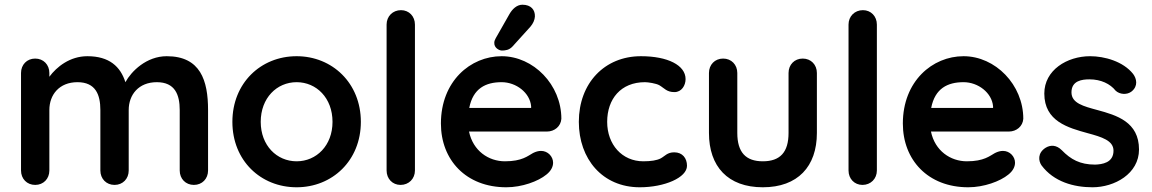

<svg xmlns="http://www.w3.org/2000/svg" viewBox="-20 -783 4878 813"><path d="M801 0C836 0 861 -26 861 -61V-317C861 -442 829 -545 686 -545C600 -545 536 -481 511 -435C490 -501 443 -545 350 -545C276 -545 220 -500 189 -458V-474C189 -509 164 -535 129 -535C94 -535 69 -509 69 -474V-61C69 -26 94 0 129 0C164 0 189 -26 189 -61V-317C189 -382 231 -435 308 -435C385 -435 405 -382 405 -317V-61C405 -26 430 0 465 0C500 0 525 -26 525 -61V-317C525 -382 567 -435 644 -435C721 -435 741 -382 741 -317V-61C741 -26 766 0 801 0Z M1236 -545C1084 -545 964 -431 964 -267C964 -103 1084 10 1236 10C1387 10 1508 -103 1508 -267C1508 -431 1387 -545 1236 -545ZM1236 -100C1152 -100 1084 -167 1084 -267C1084 -368 1152 -435 1236 -435C1320 -435 1388 -368 1388 -267C1388 -167 1320 -100 1236 -100Z M1737 -679C1737 -714 1712 -740 1678 -740C1643 -740 1617 -714 1617 -679V-61C1617 -26 1642 0 1676 0C1711 0 1737 -26 1737 -61Z M2294 -44C2313 -59 2322 -77 2322 -94C2322 -120 2300 -144 2271 -144C2260 -144 2249 -141 2237 -135C2215 -123 2191 -100 2118 -100C2049 -100 1983 -144 1966 -226H2296C2328 -226 2355 -248 2357 -280C2357 -424 2239 -545 2104 -545C1972 -545 1847 -439 1847 -260C1847 -106 1953 10 2124 10C2190 10 2259 -15 2294 -44ZM2104 -435C2166 -435 2224 -390 2229 -333V-326H1967C1983 -409 2037 -435 2104 -435ZM2150 -586 2226 -670C2238 -684 2244 -699 2245 -713C2246 -741 2229 -763 2192 -763C2168 -763 2149 -744 2137 -723L2079 -621C2075 -614 2073 -608 2073 -602C2072 -580 2094 -569 2105 -569C2120 -569 2136 -571 2150 -586Z M2431 -267C2431 -110 2531 10 2689 10C2794 10 2889 -31 2889 -81C2889 -113 2870 -138 2835 -138C2805 -138 2796 -122 2777 -112C2761 -104 2737 -100 2704 -100C2614 -100 2551 -171 2551 -267C2551 -364 2609 -435 2711 -435C2724 -435 2758 -430 2772 -422C2794 -409 2803 -393 2836 -393C2866 -393 2883 -421 2883 -448C2883 -507 2807 -545 2694 -545C2540 -545 2431 -431 2431 -267Z M3319 -474V-220C3319 -138 3283 -100 3210 -100C3138 -100 3102 -138 3102 -220V-474C3102 -509 3077 -535 3042 -535C3007 -535 2982 -509 2982 -474V-220C2982 -78 3062 10 3210 10C3358 10 3439 -78 3439 -220V-474C3439 -509 3414 -535 3379 -535C3344 -535 3319 -509 3319 -474Z M3693 -679C3693 -714 3668 -740 3634 -740C3599 -740 3573 -714 3573 -679V-61C3573 -26 3598 0 3632 0C3667 0 3693 -26 3693 -61Z M4250 -44C4269 -59 4278 -77 4278 -94C4278 -120 4256 -144 4227 -144C4216 -144 4205 -141 4193 -135C4171 -123 4147 -100 4074 -100C4005 -100 3939 -144 3922 -226H4252C4284 -226 4311 -248 4313 -280C4313 -424 4195 -545 4060 -545C3928 -545 3803 -439 3803 -260C3803 -106 3909 10 4080 10C4146 10 4215 -15 4250 -44ZM4060 -435C4122 -435 4180 -390 4185 -333V-326H3923C3939 -409 3993 -435 4060 -435Z M4606 10C4699 10 4803 -47 4803 -150C4803 -267 4708 -295 4627 -317C4568 -333 4517 -346 4517 -392C4517 -442 4563 -447 4593 -447C4642 -447 4681 -428 4704 -399C4721 -383 4752 -380 4772 -396C4800 -419 4793 -450 4778 -470C4736 -523 4657 -545 4596 -545C4498 -545 4402 -486 4402 -387C4402 -269 4503 -242 4586 -219C4645 -203 4695 -188 4695 -145C4695 -93 4646 -87 4617 -86C4553 -86 4514 -108 4476 -147C4453 -170 4428 -170 4407 -157C4373 -135 4377 -102 4390 -83C4442 -13 4527 10 4606 10Z"/></svg>

Font: Hotpoint
Style: Bold
Weight: 700
Designer: Andrew Paglinawan, Luciano Perondi, Riccardo Olocco
Foundry: CAST Cooperativa Anonima Servizi Tipografici
Version: Version 1.000;PS 2.1;hotconv 16.6.51;makeotf.lib2.5.65220